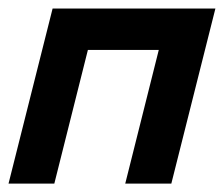

<svg xmlns="http://www.w3.org/2000/svg" viewBox="-21 -437 532 457"><path d="M-0.7 0 104.2 -416.7H491.7L386.8 0H277.1L356.9 -318.1H188.2L108.3 0Z"/></svg>

Font: Afacad SemiBold
Style: Italic
Weight: 600
Italic angle: -14°
Designer: Kristian Moeller
Foundry: Dicotype
Version: Version 1.000